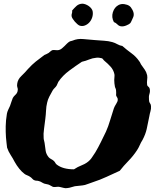

<svg xmlns="http://www.w3.org/2000/svg" viewBox="-20 -961 853 1020"><path d="M629.9 -716.8Q653.3 -696.3 678.2 -678.2Q703.1 -660.2 719.7 -635.7Q723.6 -630.9 726.1 -625Q728.5 -619.1 732.4 -614.3Q740.2 -603.5 749 -590.8Q757.8 -578.1 761.7 -561.5Q763.7 -549.8 761.7 -536.6Q759.8 -523.4 761.7 -509.8Q762.7 -503.9 768.1 -500.5Q773.4 -497.1 775.4 -489.3Q778.3 -475.6 773.9 -461.9Q769.5 -448.2 771.5 -430.7Q771.5 -419.9 776.9 -412.6Q782.2 -405.3 782.2 -396.5Q783.2 -382.8 779.3 -369.6Q775.4 -356.4 773.4 -343.8Q765.6 -303.7 759.3 -275.4Q752.9 -247.1 737.3 -217.8Q728.5 -204.1 722.2 -189.5Q715.8 -174.8 708 -163.1Q687.5 -131.8 662.1 -106Q636.7 -80.1 616.2 -53.7Q579.1 -37.1 545.9 -21.5Q512.7 -5.9 470.7 7.8Q460.9 10.7 451.7 14.6Q442.4 18.6 431.6 21.5Q418.9 24.4 405.3 25.4Q391.6 26.4 377.9 28.3Q368.2 30.3 358.4 33.7Q348.6 37.1 337.9 38.1Q327.1 40 317.9 37.1Q308.6 34.2 297.9 32.2Q290 30.3 280.8 31.7Q271.5 33.2 263.7 32.2Q258.8 31.2 253.9 27.8Q249 24.4 242.2 21.5Q236.3 18.6 229 17.6Q221.7 16.6 215.8 14.6Q208 11.7 201.2 7.3Q194.3 2.9 186.5 1Q180.7 -1 174.8 -1Q168.9 -1 164.1 -2.9Q157.2 -4.9 151.9 -11.2Q146.5 -17.6 138.7 -22.5Q130.9 -27.3 123 -30.3Q115.2 -33.2 110.4 -37.1Q96.7 -46.9 82.5 -64.5Q68.4 -82 57.6 -101.6Q48.8 -119.1 36.6 -137.7Q24.4 -156.2 17.6 -176.8Q15.6 -188.5 14.6 -202.6Q13.7 -216.8 11.7 -231.4Q9.8 -259.8 10.3 -290Q10.7 -320.3 16.6 -356.4Q18.6 -367.2 23.4 -377.4Q28.3 -387.7 33.2 -398.4Q37.1 -409.2 40.5 -419.9Q43.9 -430.7 47.9 -440.4Q52.7 -449.2 61.5 -457Q70.3 -464.8 73.2 -475.6Q76.2 -486.3 72.8 -495.1Q69.3 -503.9 71.3 -515.6Q74.2 -539.1 93.3 -557.1Q112.3 -575.2 128.9 -594.7Q150.4 -618.2 169.9 -633.8Q189.5 -649.4 215.8 -668.9Q219.7 -670.9 226.1 -673.3Q232.4 -675.8 238.3 -679.7Q243.2 -683.6 248 -688Q252.9 -692.4 256.8 -694.3Q265.6 -696.3 274.9 -694.8Q284.2 -693.4 293 -695.3Q300.8 -697.3 308.1 -703.1Q315.4 -709 322.3 -715.8Q329.1 -722.7 335.9 -729.5Q342.8 -736.3 349.6 -740.2Q352.5 -742.2 356.9 -742.7Q361.3 -743.2 365.2 -745.1Q392.6 -756.8 423.3 -753.4Q454.1 -750 485.4 -748Q508.8 -746.1 532.7 -744.6Q556.6 -743.2 577.1 -737.3Q590.8 -733.4 603.5 -726.1Q616.2 -718.8 629.9 -716.8ZM458 -111.3Q464.8 -118.2 471.7 -129.4Q478.5 -140.6 486.3 -151.4Q502 -177.7 515.6 -205.6Q529.3 -233.4 543 -261.7Q555.7 -290 564.9 -321.8Q574.2 -353.5 585 -385.7Q588.9 -396.5 597.2 -409.2Q605.5 -421.9 605.5 -430.7Q606.4 -437.5 602.1 -443.8Q597.7 -450.2 596.7 -455.1Q596.7 -461.9 597.2 -467.3Q597.7 -472.7 596.7 -478.5Q596.7 -484.4 594.7 -489.3Q592.8 -494.1 590.8 -499Q588.9 -507.8 587.9 -517.6Q586.9 -527.3 586.9 -536.1Q586.9 -543.9 587.9 -551.3Q588.9 -558.6 587.9 -566.4Q583 -589.8 567.4 -606.9Q551.8 -624 536.1 -636.7Q531.2 -640.6 528.3 -645Q525.4 -649.4 521.5 -651.4Q514.6 -653.3 506.3 -654.3Q498 -655.3 492.2 -654.3Q470.7 -652.3 453.6 -645Q436.5 -637.7 415 -632.8Q383.8 -612.3 348.1 -585.9Q312.5 -559.6 290 -526.4Q287.1 -521.5 285.6 -516.6Q284.2 -511.7 281.2 -506.8Q276.4 -499 270.5 -493.7Q264.6 -488.3 259.8 -480.5Q251 -465.8 242.2 -448.2Q233.4 -430.7 230.5 -416Q225.6 -396.5 224.6 -374Q223.6 -351.6 220.7 -329.1Q217.8 -301.8 213.9 -275.9Q210 -250 211.9 -227.5Q211.9 -221.7 213.9 -215.3Q215.8 -209 216.8 -202.1Q219.7 -176.8 222.7 -159.2Q225.6 -141.6 238.3 -126Q243.2 -120.1 252 -115.7Q260.7 -111.3 266.6 -105.5Q271.5 -100.6 273.9 -95.7Q276.4 -90.8 281.2 -86.9Q313.5 -61.5 373 -61.5Q391.6 -74.2 416.5 -84Q441.4 -93.8 458 -111.3ZM363.3 -905.3Q374 -918 386.2 -929.2Q398.4 -940.4 417 -941.4Q424.8 -941.4 434.1 -938Q443.4 -934.6 451.7 -928.7Q460 -922.9 465.8 -915Q471.7 -907.2 472.7 -898.4Q474.6 -881.8 469.2 -866.7Q463.9 -851.6 453.6 -840.8Q443.4 -830.1 429.7 -825.2Q416 -820.3 402.3 -825.2Q397.5 -827.1 390.6 -833Q383.8 -838.9 377.4 -846.2Q371.1 -853.5 366.2 -861.3Q361.3 -869.1 360.4 -875Q359.4 -882.8 361.8 -889.2Q364.3 -895.5 363.3 -905.3ZM585 -843.8Q571.3 -869.1 579.6 -896Q587.9 -922.9 610.4 -934.6Q624 -941.4 640.6 -939Q657.2 -936.5 667 -929.7Q675.8 -923.8 683.6 -908.7Q691.4 -893.6 690.4 -881.8Q690.4 -877 688 -870.6Q685.5 -864.3 682.6 -858.4Q679.7 -852.5 677.2 -846.7Q674.8 -840.8 670.9 -836.9Q666 -832 650.9 -825.7Q635.7 -819.3 622.1 -821.3Q611.3 -823.2 603.5 -831.5Q595.7 -839.8 585 -843.8Z"/></svg>

Font: Trade Winds
Style: Regular
Weight: 400
Designer: Squid
Foundry: Font Diner, Inc DBA Sideshow
Version: Version 1.000